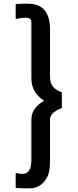

<svg xmlns="http://www.w3.org/2000/svg" viewBox="-20 -770 420 1040"><path d="M107 250H142C187 250 215 225 233 194C246 173 251 141 251 97V-121C251 -157 286 -173 315 -185V-270C273 -286 251 -306 251 -354V-609C251 -698 216 -750 131 -750H106C92 -750 78 -749 65 -748V-667C82 -671 108 -674 115 -674C144 -674 150 -666 150 -648V-346C150 -284 181 -250 219 -224C178 -201 150 -168 150 -123V94C150 140 139 172 101 172C92 172 78 170 65 167V248C78 249 93 250 107 250Z"/></svg>

Font: FREAK Grotesk Next
Style: Bold
Weight: 700
Width: 3
Designer: La Scuola Open Source
Foundry: La Scuola Open Source
Version: Version 1.000;PS 1.0;hotconv 1.0.72;makeotf.lib2.5.5900